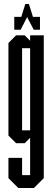

<svg xmlns="http://www.w3.org/2000/svg" viewBox="-20 -713 260 956"><path d="M86 -629 106 -693H124L144 -629H179V-565H148L115 -628L83 -565H51V-629ZM71 223 22 174V73H90V159H130V-27L103 0H60L22 -38V-499L60 -537H103L130 -510V-537H198V174L149 223ZM130 -473H90V-64H130Z"/></svg>

Font: Commune Nuit Debout
Style: Regular
Weight: 400
Designer: Sébastien Marchal
Foundry: Sébastien Marchal
Version: Version 1.003;PS 1.3;hotconv 1.0.88;makeotf.lib2.5.647800